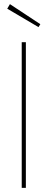

<svg xmlns="http://www.w3.org/2000/svg" viewBox="-20 -908 230 928"><path d="M105 -704V0H85V-704ZM15 -866 28 -888 175 -791 166 -777Z"/></svg>

Font: Fz Poppins Thin
Style: Regular
Weight: 100
Designer: Ninad Kale (Devanagari), Jonny Pinhorn (Latin)
Foundry: Indian Type Foundry
Version: Vit hóa bi Vntype.Com & FontZin.Com